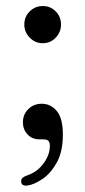

<svg xmlns="http://www.w3.org/2000/svg" viewBox="-20 -450 275 620"><path d="M118 -310.5Q93.5 -310.5 76 -328.5Q58.5 -346.5 58.5 -370.5Q58.5 -396 76 -413.2Q93.5 -430.5 118 -430.5Q143 -430.5 160 -413.2Q177 -396 177 -370.5Q177 -346.5 160 -328.5Q143 -310.5 118 -310.5ZM108.5 0Q83.5 0 68.8 -16Q54 -32 54 -55Q54 -80.5 71.5 -97.8Q89 -115 115 -115Q143.5 -115 163.2 -91.8Q183 -68.5 183 -15.5Q183 40 163.2 75.2Q143.5 110.5 116.8 128.2Q90 146 69.5 149Q49.5 151.5 48.5 137.5Q47.5 130.5 51.8 125.5Q56 120.5 69 116Q101.5 104.5 121.2 76.8Q141 49 141 22Q141 10 136.5 5Q132 0 118.5 0Z"/></svg>

Font: Fraunces 9pt S050 Light
Style: Regular
Weight: 300
Version: Version 1.000; ttfautohint (v1.8.3)